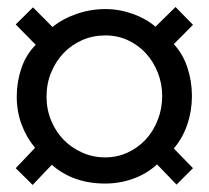

<svg xmlns="http://www.w3.org/2000/svg" viewBox="-20 -625 596 548"><path d="M280.8 -523.9Q245.1 -523.9 214.6 -510.5Q184.1 -497.1 161.6 -473.6Q139.2 -450.2 126 -418.2Q112.8 -386.2 112.8 -349.1Q112.8 -313 126 -281Q139.2 -249 161.6 -226.1Q184.1 -203.1 214.6 -189.5Q245.1 -175.8 279.8 -175.8Q314.9 -175.8 345 -189.9Q375 -204.1 396.5 -227.5Q418 -251 430.4 -283Q442.9 -314.9 442.9 -351.1Q442.9 -386.2 430.4 -417.7Q418 -449.2 396.5 -472.7Q375 -496.1 345.5 -510Q315.9 -523.9 280.8 -523.9ZM129.9 -547.9Q159.2 -571.8 199 -585.4Q238.8 -599.1 280.8 -599.1Q320.8 -599.1 358.9 -585.4Q397 -571.8 423.8 -548.8L481 -605L530.8 -554.2L476.1 -499Q502 -471.2 514.9 -432.1Q527.8 -393.1 527.8 -351.1Q527.8 -309.1 514.9 -270.5Q502 -231.9 476.1 -201.2L530.8 -145L483.9 -98.1L428.2 -155.8Q398.9 -128.9 360.4 -115Q321.8 -101.1 279.8 -101.1Q234.9 -101.1 196.5 -114.5Q158.2 -127.9 127.9 -154.8L73.2 -97.2L24.9 -145L80.1 -203.1Q55.2 -232.9 41.5 -270Q27.8 -307.1 27.8 -349.1Q27.8 -391.1 41 -430.2Q54.2 -469.2 82 -497.1L24.9 -555.2L74.2 -604Z"/></svg>

Font: XB Khoramshahr
Style: Regular
Weight: 400
Designer: Behnam
Foundry: Irmug
Version: Version 8.005 2009